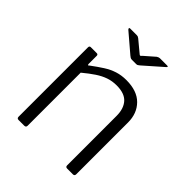

<svg xmlns="http://www.w3.org/2000/svg" viewBox="-206 -867 992 992"><g transform="rotate(45 290.5 -371.0)"><path d="M95 0Q83 0 83 -12V-519Q83 -530 93 -530H136Q146 -530 146 -520V-461Q146 -456 148.5 -454.5Q151 -453 155 -458Q190 -484 219 -502.5Q248 -521 278 -530.5Q308 -540 343 -540Q422 -540 463 -498.5Q504 -457 504 -391V-13Q504 0 492 0H450Q444 0 441 -3Q438 -6 438 -12V-373Q438 -426 411.5 -455.5Q385 -485 327 -485Q295 -485 267.5 -475.5Q240 -466 212 -447.5Q184 -429 149 -400V-12Q149 0 136 0H95ZM369 -736Q374 -739 378 -740.5Q382 -742 386 -742H438Q452 -742 439 -731L339 -643Q335 -641 331.5 -637.5Q328 -634 321 -634H290Q282 -634 277.5 -637Q273 -640 268 -644L166 -731Q162 -736 162.5 -739Q163 -742 169 -742H216Q222 -742 224.5 -741Q227 -740 233 -736L292 -687Q301 -679 303.5 -679Q306 -679 313 -687Z"/></g></svg>

Font: Libre Franklin Thin Light
Style: Regular
Weight: 300
Version: Version 3.000